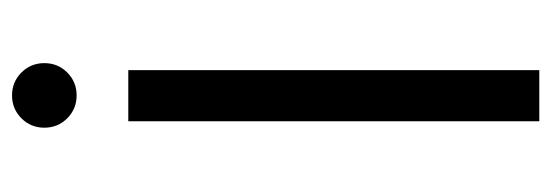

<svg xmlns="http://www.w3.org/2000/svg" viewBox="-326 -612 938 327"><g transform="rotate(-90 143.5 -449.0)"><path d="M183 -804Q167 -788 144 -788Q121 -788 105 -804Q89 -820 89 -843Q89 -866 105 -882Q121 -898 144 -898Q167 -898 183 -882Q199 -866 199 -843Q199 -820 183 -804ZM100 0V-700H187V0Z"/></g></svg>

Font: Overpass
Style: Regular
Weight: 400
Designer: Delve Withrington, Thomas Jockin
Foundry: Delve Fonts
Version: Version 3.000;DELV;Overpass